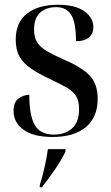

<svg xmlns="http://www.w3.org/2000/svg" viewBox="-20 -565 467 806"><path d="M201 10Q120 10 78.5 -20.5Q37 -51 37 -99Q37 -138 59 -152.5Q81 -167 103 -167Q103 -80 126 -40Q149 0 206 0Q254 0 283 -26.5Q312 -53 312 -106Q312 -140 300 -160.5Q288 -181 261.5 -196.5Q235 -212 192 -232Q143 -255 110.5 -277Q78 -299 62 -327.5Q46 -356 46 -399Q46 -471 93.5 -508Q141 -545 223 -545Q297 -545 334.5 -517.5Q372 -490 372 -451Q372 -424 353.5 -408Q335 -392 299 -392Q299 -470 279 -502.5Q259 -535 216 -535Q174 -535 148.5 -512Q123 -489 123 -441Q123 -407 136.5 -386.5Q150 -366 177.5 -350Q205 -334 248 -315Q319 -285 354.5 -250Q390 -215 390 -150Q390 -73 340.5 -31.5Q291 10 201 10ZM147 212Q171 135 181 61H255V71Q239 105 211 146Q183 187 156 221H147Z"/></svg>

Font: Noto Serif Display SemiCondensed Medium
Style: Regular
Weight: 500
Width: 4
Designer: Monotype Design Team
Foundry: Monotype Imaging Inc.
Version: Version 2.009